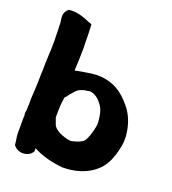

<svg xmlns="http://www.w3.org/2000/svg" viewBox="-137 -858 857 958"><g transform="rotate(20 292.0 -379.0)"><path d="M36 -87C36 -73 39 -61 40 -53C41 -47 42 -35 43 -27L48 -22C71 5 120 3 140 -24L145 -31V-48C189 -25 239 -10 302 -4H304C414 -4 498 -56 526 -138C528 -143 530 -151 533 -157L539 -179C543 -195 547 -213 548 -230V-258C543 -317 524 -367 490 -406C450 -454 399 -496 308 -496H304C299 -495 292 -495 283 -494L263 -491C240 -488 218 -484 195 -479C197 -519 199 -561 199 -603V-605C198 -617 198 -630 198 -643C198 -667 197 -686 196 -708L195 -725L180 -730C154 -740 115 -760 65 -754L58 -748C35 -725 46 -692 47 -682C47 -663 49 -645 49 -627C49 -614 49 -600 50 -585C50 -532 45 -476 45 -417C44 -408 44 -397 44 -389C44 -352 41 -311 39 -272V-250C39 -243 39 -237 38 -232V-213C37 -208 33 -197 37 -181V-179C37 -174 36 -171 36 -169ZM187 -227V-262C188 -272 188 -279 188 -290C190 -305 191 -320 194 -336C198 -339 205 -347 207 -351C208 -352 210 -355 215 -361C229 -376 237 -388 247 -393C257 -398 266 -401 277 -404C286 -404 294 -406 303 -408C331 -405 352 -388 370 -362C385 -343 392 -311 394 -277V-270C394 -267 393 -261 393 -256C386 -221 378 -191 363 -170C354 -159 332 -150 302 -143C299 -142 299 -143 296 -142L293 -143H287C250 -150 209 -168 199 -193V-194C196 -201 193 -212 187 -227Z"/></g></svg>

Font: Hussar Pisanka
Style: Blk
Weight: 700
Designer: Robert Jablonski
Foundry: Cannot Into Space Fonts
Version: Version 1.070